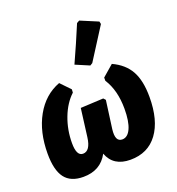

<svg xmlns="http://www.w3.org/2000/svg" viewBox="-133 -839 882 955"><g transform="rotate(-20 307.5 -361.0)"><path d="M378 -722 392 -730 485 -691 488 -677Q441 -602 381 -509L368 -501L295 -532Q338 -626 378 -722ZM147 8Q80 8 49 -33Q18 -74 18 -161Q18 -276 64 -358.5Q110 -441 192 -472L241 -421L240 -404Q198 -365 174 -302Q150 -239 150 -169Q150 -101 184 -101Q223 -101 232 -171L251 -319L372 -325L382 -314L362 -166Q354 -101 392 -101Q421 -101 437.5 -137.5Q454 -174 454 -241Q454 -339 412 -404V-421L471 -472Q534 -443 562.5 -391.5Q591 -340 591 -254Q591 -130 540 -61Q489 8 396 8Q306 8 278 -67Q238 8 147 8Z"/></g></svg>

Font: Alegreya Sans SC ExtraBold
Style: Italic
Weight: 800
Italic angle: -7°
Designer: Juan Pablo del Peral
Foundry: Huerta Tipografica
Version: Version 2.007